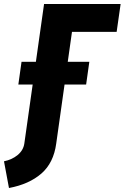

<svg xmlns="http://www.w3.org/2000/svg" viewBox="-44 -720 625 963"><path d="M1 223 -24 89Q16 81 44.5 57.5Q73 34 78 0H238Q225 97 163.5 150.5Q102 204 1 223ZM48 -296 64 -410H404L388 -296ZM78 0 177 -700H561L541 -560H317L238 0Z"/></svg>

Font: Finlandica
Style: Italic
Weight: 400
Italic angle: -8°
Designer: Niklas Ekholm, Juho Hiilivirta, Jaakko Suomalainen
Foundry: Helsinki Type Studio
Version: Version 1.064